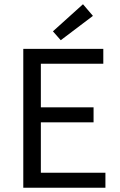

<svg xmlns="http://www.w3.org/2000/svg" viewBox="-20 -887 567 907"><path d="M267 -697 230 -739 372 -867 419 -812ZM90 0V-656H468V-586H173V-380H422V-309H173V-71H478V0Z"/></svg>

Font: TypoPRO Source Sans Pro
Style: Regular
Weight: 400
Designer: Paul D. Hunt
Foundry: Adobe Systems Incorporated
Version: Version 2.020;PS 2.000;hotconv 1.0.86;makeotf.lib2.5.63406